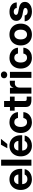

<svg xmlns="http://www.w3.org/2000/svg" viewBox="1892 -2666 787 4612"><g transform="rotate(-90 2286.0 -360.5)"><path d="M286.1 11.7Q208 11.7 150.1 -22.9Q92.3 -57.6 60.3 -118.4Q28.3 -179.2 28.3 -257.3Q28.3 -335.9 60.8 -397Q93.3 -458 150.4 -492.7Q207.5 -527.3 281.2 -527.3Q357.4 -527.3 414.3 -493.4Q471.2 -459.5 503.2 -399.2Q535.2 -338.9 535.2 -260.3V-221.7H168.5Q170.4 -164.6 202.1 -130.4Q233.9 -96.2 290.5 -96.2Q332.5 -96.2 360.6 -114.3Q388.7 -132.3 398.4 -162.1H529.8Q520.5 -110.8 486.3 -71.8Q452.1 -32.7 400.4 -10.5Q348.6 11.7 286.1 11.7ZM169.4 -313.5H399.4Q394 -361.8 363.5 -389.9Q333 -418 284.2 -418Q235.8 -418 205.6 -389.9Q175.3 -361.8 169.4 -313.5Z M756.3 -727.5V0H612.3V-727.5Z M1093.3 11.7Q1015.1 11.7 957.3 -22.9Q899.4 -57.6 867.4 -118.4Q835.4 -179.2 835.4 -257.3Q835.4 -335.9 867.9 -397Q900.4 -458 957.5 -492.7Q1014.6 -527.3 1088.4 -527.3Q1164.6 -527.3 1221.4 -493.4Q1278.3 -459.5 1310.3 -399.2Q1342.3 -338.9 1342.3 -260.3V-221.7H975.6Q977.5 -164.6 1009.3 -130.4Q1041 -96.2 1097.7 -96.2Q1139.6 -96.2 1167.7 -114.3Q1195.8 -132.3 1205.6 -162.1H1336.9Q1327.6 -110.8 1293.5 -71.8Q1259.3 -32.7 1207.5 -10.5Q1155.8 11.7 1093.3 11.7ZM976.6 -313.5H1206.5Q1201.2 -361.8 1170.7 -389.9Q1140.1 -418 1091.3 -418Q1043 -418 1012.7 -389.9Q982.4 -361.8 976.6 -313.5ZM1031.2 -579.1 1115.7 -731.9H1256.3L1132.3 -579.1Z M1655.8 11.7Q1578.1 11.7 1520 -22.2Q1461.9 -56.2 1429.4 -116.9Q1397 -177.7 1397 -257.3Q1397 -337.4 1429.4 -398.2Q1461.9 -459 1520 -493.2Q1578.1 -527.3 1655.8 -527.3Q1723.6 -527.3 1776.6 -501.2Q1829.6 -475.1 1861.6 -429Q1893.6 -382.8 1897.9 -322.8H1758.8Q1752.9 -362.3 1726.8 -386.7Q1700.7 -411.1 1657.7 -411.1Q1603.5 -411.1 1572.8 -369.6Q1542 -328.1 1542 -257.3Q1542 -187 1572.8 -145.8Q1603.5 -104.5 1657.7 -104.5Q1701.2 -104.5 1726.1 -128.9Q1751 -153.3 1757.8 -193.8H1897.9Q1895 -134.3 1863.3 -87.9Q1831.5 -41.5 1778.1 -14.9Q1724.6 11.7 1655.8 11.7Z M2271 -515.6V-402.8H2165.5V-159.2Q2165.5 -132.8 2176 -122.8Q2186.5 -112.8 2215.8 -112.8H2271V0H2187Q2102.1 0 2061.8 -33.2Q2021.5 -66.4 2021.5 -136.7V-402.8H1932.6V-515.6H2021.5V-656.2H2165.5V-515.6Z M2343.3 0V-515.6H2481.9V-427.7H2483.4Q2497.6 -474.1 2527.8 -496.6Q2558.1 -519 2609.4 -519Q2622.1 -519 2632.6 -518.6Q2643.1 -518.1 2651.9 -518.1V-395.5Q2644 -396 2626 -397Q2607.9 -397.9 2589.8 -397.9Q2545.4 -397.9 2516.4 -367.7Q2487.3 -337.4 2487.3 -279.3V0Z M2721.7 0V-515.6H2865.7V0ZM2793.5 -580.6Q2757.8 -580.6 2734.4 -602.3Q2710.9 -624 2710.9 -657.2Q2710.9 -690.4 2734.4 -712.2Q2757.8 -733.9 2793.5 -733.9Q2828.6 -733.9 2852.1 -712.2Q2875.5 -690.4 2875.5 -657.2Q2875.5 -624 2852.1 -602.3Q2828.6 -580.6 2793.5 -580.6Z M3203.6 11.7Q3126 11.7 3067.9 -22.2Q3009.8 -56.2 2977.3 -116.9Q2944.8 -177.7 2944.8 -257.3Q2944.8 -337.4 2977.3 -398.2Q3009.8 -459 3067.9 -493.2Q3126 -527.3 3203.6 -527.3Q3271.5 -527.3 3324.5 -501.2Q3377.4 -475.1 3409.4 -429Q3441.4 -382.8 3445.8 -322.8H3306.6Q3300.8 -362.3 3274.7 -386.7Q3248.5 -411.1 3205.6 -411.1Q3151.4 -411.1 3120.6 -369.6Q3089.8 -328.1 3089.8 -257.3Q3089.8 -187 3120.6 -145.8Q3151.4 -104.5 3205.6 -104.5Q3249 -104.5 3273.9 -128.9Q3298.8 -153.3 3305.7 -193.8H3445.8Q3442.9 -134.3 3411.1 -87.9Q3379.4 -41.5 3325.9 -14.9Q3272.5 11.7 3203.6 11.7Z M3761.7 11.7Q3683.6 11.7 3624.8 -22Q3565.9 -55.7 3533 -116Q3500 -176.3 3500 -257.3Q3500 -338.4 3533 -398.9Q3565.9 -459.5 3624.8 -493.4Q3683.6 -527.3 3761.7 -527.3Q3840.3 -527.3 3899.2 -493.4Q3958 -459.5 3991 -398.9Q4023.9 -338.4 4023.9 -257.3Q4023.9 -176.8 3991 -116.2Q3958 -55.7 3899.2 -22Q3840.3 11.7 3761.7 11.7ZM3761.7 -105Q3814.5 -105 3846.7 -145.3Q3878.9 -185.5 3878.9 -257.3Q3878.9 -329.6 3846.7 -370.1Q3814.5 -410.6 3761.7 -410.6Q3709.5 -410.6 3677.2 -370.1Q3645 -329.6 3645 -257.3Q3645 -185.5 3677.2 -145.3Q3709.5 -105 3761.7 -105Z M4317.4 12.7Q4216.8 12.7 4151.1 -33.2Q4085.4 -79.1 4078.6 -162.1H4220.2Q4224.1 -128.4 4248.5 -109.4Q4272.9 -90.3 4314.9 -90.3Q4355 -90.3 4377.9 -105.5Q4400.9 -120.6 4400.9 -144.5Q4400.9 -165 4383.1 -177.5Q4365.2 -189.9 4334 -196.3L4243.7 -213.9Q4090.3 -243.2 4090.3 -364.3Q4090.3 -437.5 4149.4 -481.9Q4208.5 -526.4 4309.1 -526.4Q4409.2 -526.4 4470.2 -479.5Q4531.2 -432.6 4533.2 -352.1H4399.9Q4399.4 -382.8 4375.2 -403.6Q4351.1 -424.3 4313 -424.3Q4275.9 -424.3 4254.9 -408.4Q4233.9 -392.6 4233.9 -369.6Q4233.9 -349.6 4250.2 -336.9Q4266.6 -324.2 4296.4 -317.9L4394 -298.8Q4472.2 -283.7 4509 -249.3Q4545.9 -214.8 4545.9 -157.7Q4545.9 -106.4 4516.8 -68.1Q4487.8 -29.8 4436.3 -8.5Q4384.8 12.7 4317.4 12.7Z"/></g></svg>

Font: Inter Display
Style: Bold
Weight: 700
Designer: Rasmus Andersson
Foundry: rsms
Version: Version 4.001;git-9221beed3